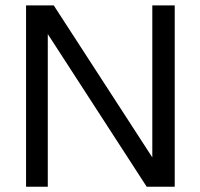

<svg xmlns="http://www.w3.org/2000/svg" viewBox="-20 -708 758 728"><path d="M161.2 0V-578.8L536.2 0H642.5V-687.5H557.5V-111.2L183.8 -687.5H78.8V0Z"/></svg>

Font: Cambay
Style: Regular
Weight: 400
Version: Version 1.180;PS 001.180;hotconv 1.0.70;makeotf.lib2.5.58329